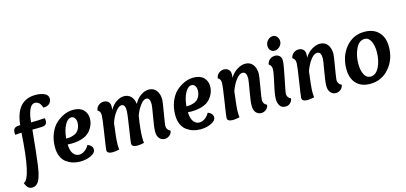

<svg xmlns="http://www.w3.org/2000/svg" viewBox="-74 -1206 3864 1829"><g transform="rotate(-15 1857.5 -291.5)"><path d="M362 -577Q344 -642 295 -642Q259 -642 238.5 -592.5Q218 -543 213 -472Q286 -472 349 -477Q352 -464 352 -452Q352 -406 304 -404Q281 -402 207 -402Q183 -154 169 -57Q164 -21 158.5 5Q153 31 141.5 63.5Q130 96 110 113.5Q90 131 63 131Q17 131 -4 68Q72 46 99 -401Q69 -400 37 -396Q35 -414 35 -419Q35 -473 93 -473H106Q129 -714 321 -714Q370 -714 407 -697.5Q444 -681 444 -644Q444 -620 425.5 -599Q407 -578 362 -577Z M495 -179Q496 -117 519.5 -86.5Q543 -56 577 -56Q605 -56 632 -75Q659 -94 676 -126Q724 -107 724 -67Q724 -36 677 -13Q630 10 569 10Q531 10 497.5 -0.5Q464 -11 434.5 -32.5Q405 -54 388 -92.5Q371 -131 371 -183Q371 -256 395 -315.5Q419 -375 457.5 -410.5Q496 -446 540.5 -465Q585 -484 629 -484Q696 -484 730 -449.5Q764 -415 764 -363Q764 -313 735 -266.5Q706 -220 657 -200Q603 -177 528 -177Q513 -177 495 -179ZM640 -358Q640 -384 627.5 -401.5Q615 -419 595 -419Q558 -419 530 -366.5Q502 -314 496 -236Q515 -236 528.5 -237.5Q542 -239 565 -246Q588 -253 602.5 -265Q617 -277 628.5 -301Q640 -325 640 -358Z M974 -259Q954 -109 954 -59Q954 -30 957 -5Q918 4 891 4Q836 4 836 -31Q836 -44 858.5 -189.5Q881 -335 881 -363Q881 -405 853 -417Q857 -448 880 -466Q903 -484 931 -484Q957 -484 975 -468Q993 -452 993 -422Q993 -404 990 -386Q1017 -433 1055 -458.5Q1093 -484 1130 -484Q1173 -484 1199.5 -456Q1226 -428 1231 -381Q1257 -430 1296 -457Q1335 -484 1374 -484Q1423 -484 1449.5 -449Q1476 -414 1476 -358Q1476 -340 1458.5 -238Q1441 -136 1439 -108Q1439 -69 1476 -52Q1472 -24 1450.5 -7Q1429 10 1403 10Q1373 10 1352 -13Q1331 -36 1331 -80Q1331 -122 1349 -222.5Q1367 -323 1367 -342Q1367 -407 1329 -407Q1303 -407 1271 -365Q1239 -323 1220 -269Q1198 -134 1198 -59Q1198 -30 1201 -5Q1162 4 1135 4Q1080 4 1080 -31Q1080 -44 1101 -178.5Q1122 -313 1122 -348Q1122 -407 1085 -407Q1058 -407 1024.5 -361.5Q991 -316 974 -259Z M1681 -179Q1682 -117 1705.5 -86.5Q1729 -56 1763 -56Q1791 -56 1818 -75Q1845 -94 1862 -126Q1910 -107 1910 -67Q1910 -36 1863 -13Q1816 10 1755 10Q1717 10 1683.5 -0.5Q1650 -11 1620.5 -32.5Q1591 -54 1574 -92.5Q1557 -131 1557 -183Q1557 -256 1581 -315.5Q1605 -375 1643.5 -410.5Q1682 -446 1726.5 -465Q1771 -484 1815 -484Q1882 -484 1916 -449.5Q1950 -415 1950 -363Q1950 -313 1921 -266.5Q1892 -220 1843 -200Q1789 -177 1714 -177Q1699 -177 1681 -179ZM1826 -358Q1826 -384 1813.5 -401.5Q1801 -419 1781 -419Q1744 -419 1716 -366.5Q1688 -314 1682 -236Q1701 -236 1714.5 -237.5Q1728 -239 1751 -246Q1774 -253 1788.5 -265Q1803 -277 1814.5 -301Q1826 -325 1826 -358Z M2160 -259Q2140 -109 2140 -59Q2140 -30 2143 -5Q2104 4 2077 4Q2022 4 2022 -31Q2022 -44 2044.5 -189.5Q2067 -335 2067 -363Q2067 -405 2039 -417Q2043 -448 2066 -466Q2089 -484 2117 -484Q2143 -484 2161 -468Q2179 -452 2179 -422Q2179 -404 2176 -386Q2205 -433 2246.5 -458.5Q2288 -484 2326 -484Q2375 -484 2401.5 -449Q2428 -414 2428 -358Q2428 -340 2410.5 -238Q2393 -136 2391 -108Q2391 -69 2428 -52Q2424 -24 2402.5 -7Q2381 10 2355 10Q2325 10 2304 -13Q2283 -36 2283 -80Q2283 -122 2301 -222.5Q2319 -323 2319 -342Q2319 -407 2279 -407Q2249 -407 2216.5 -365.5Q2184 -324 2160 -259Z M2632 -531Q2607 -531 2591.5 -547.5Q2576 -564 2576 -592Q2576 -624 2598 -647Q2620 -670 2649 -670Q2672 -670 2688.5 -651.5Q2705 -633 2705 -606Q2705 -575 2681.5 -553Q2658 -531 2632 -531ZM2569 -366Q2569 -404 2542 -417Q2545 -447 2568 -465.5Q2591 -484 2620 -484Q2646 -484 2664 -468Q2682 -452 2682 -421Q2682 -383 2654.5 -251.5Q2627 -120 2627 -108Q2627 -68 2664 -52Q2660 -26 2641.5 -8Q2623 10 2594 10Q2557 10 2539.5 -17Q2522 -44 2522 -81Q2522 -128 2545.5 -230Q2569 -332 2569 -366Z M2896 -259Q2876 -109 2876 -59Q2876 -30 2879 -5Q2840 4 2813 4Q2758 4 2758 -31Q2758 -44 2780.5 -189.5Q2803 -335 2803 -363Q2803 -405 2775 -417Q2779 -448 2802 -466Q2825 -484 2853 -484Q2879 -484 2897 -468Q2915 -452 2915 -422Q2915 -404 2912 -386Q2941 -433 2982.5 -458.5Q3024 -484 3062 -484Q3111 -484 3137.5 -449Q3164 -414 3164 -358Q3164 -340 3146.5 -238Q3129 -136 3127 -108Q3127 -69 3164 -52Q3160 -24 3138.5 -7Q3117 10 3091 10Q3061 10 3040 -13Q3019 -36 3019 -80Q3019 -122 3037 -222.5Q3055 -323 3055 -342Q3055 -407 3015 -407Q2985 -407 2952.5 -365.5Q2920 -324 2896 -259Z M3431 10Q3343 10 3294 -41.5Q3245 -93 3245 -185Q3245 -311 3317 -397.5Q3389 -484 3501 -484Q3591 -484 3641.5 -431.5Q3692 -379 3692 -287Q3692 -162 3617.5 -76Q3543 10 3431 10ZM3487 -418Q3432 -418 3400 -352.5Q3368 -287 3368 -201Q3368 -138 3389.5 -97Q3411 -56 3450 -56Q3504 -56 3536 -120Q3568 -184 3568 -269Q3568 -334 3546.5 -376Q3525 -418 3487 -418Z"/></g></svg>

Font: Overlock
Style: Bold Italic
Weight: 700
Designer: Dario Muhafara
Foundry: Dario Manuel Muhafara
Version: Version 1.002